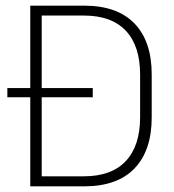

<svg xmlns="http://www.w3.org/2000/svg" viewBox="-20 -659 616 679"><path d="M308 -315H6V-347.5H308ZM277.5 0H112.5V-35.5H276.5Q374.5 -35.5 425 -89.5Q475.5 -143.5 475.5 -244.5V-395Q475.5 -496.5 425 -550.2Q374.5 -604 276.5 -604H111.5V-639H277.5Q394.5 -639 455.5 -576Q516.5 -513 516.5 -395.5V-244Q516.5 -126.5 455.5 -63.2Q394.5 0 277.5 0ZM127.5 0H87V-639H127.5Z"/></svg>

Font: Anek Malayalam Medium ExtraLight
Style: Regular
Weight: 250
Version: Version 1.003